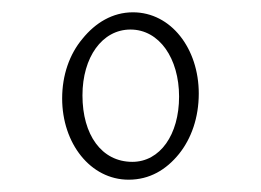

<svg xmlns="http://www.w3.org/2000/svg" viewBox="-20 -575 424 312"><path d="M189 -283C223 -283 250 -299 271 -325C291 -350 303 -384 303 -423C303 -496 258 -555 196 -555C163 -555 135 -538 114 -512C93 -487 81 -453 81 -415C81 -342 127 -283 189 -283ZM195 -312C145 -312 114 -356 114 -420C114 -482 146 -527 192 -527C239 -527 271 -480 271 -418C271 -356 240 -312 195 -312Z"/></svg>

Font: Noto Serif Devanagari Condensed ExtraLight
Style: Regular
Weight: 200
Width: 3
Designer: Universal Thirst, Indian Type Foundry and the Monotype Design Team
Foundry: Monotype Imaging Inc.
Version: Version 2.004